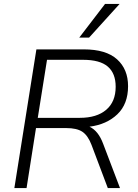

<svg xmlns="http://www.w3.org/2000/svg" viewBox="-20 -956 701 976"><path d="M53 0 165 -705H406Q519 -705 575 -654.5Q631 -604 631 -518Q631 -427 576.5 -375Q522 -323 435 -312Q458 -301 475 -279.5Q492 -258 504 -226L590 0H528L445 -220Q427 -267 399 -286Q371 -305 316 -305H163L115 0ZM172 -357H386Q472 -357 520 -398Q568 -439 568 -515Q568 -583 528 -617.5Q488 -652 402 -652H219ZM383 -765 514 -936H588L433 -765Z"/></svg>

Font: Nunito Sans Light
Style: Italic
Weight: 300
Italic angle: -9°
Designer: Vernon Adams
Foundry: Vernon Adams
Version: Version 3.006; ttfautohint (v1.8.3)